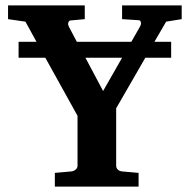

<svg xmlns="http://www.w3.org/2000/svg" viewBox="-20 -691 703 711"><path d="M361.8 -354 432.1 -477.1H296.4ZM595.2 -610.8 551.8 -536.1H613.8V-477.1H518.1L410.2 -290V-78.1Q410.2 -68.4 416.5 -62.7Q422.9 -57.1 432.1 -56.2L493.2 -50.8V0H183.1V-50.8L244.1 -56.2Q252.4 -57.1 259.8 -62.7Q267.1 -68.4 267.1 -78.1V-262.2L147.9 -477.1H48.8V-536.1H115.2L74.2 -610.8L9.8 -620.1V-670.9H293.9V-620.1L241.2 -615.2Q235.8 -615.2 233.2 -607.9Q230.5 -600.6 235.8 -590.8L264.6 -536.1H466.3L498 -591.8Q503.4 -601.1 501.7 -608.6Q500 -616.2 493.2 -616.2L432.1 -620.1V-670.9H652.8V-620.1Z"/></svg>

Font: Charis SIL APac
Style: Bold
Weight: 700
Foundry: SIL International
Version: Version 5.000